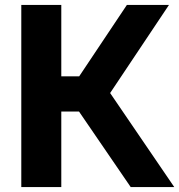

<svg xmlns="http://www.w3.org/2000/svg" viewBox="-20 -760 728 780"><path d="M511 0 253 -377 495.5 -740H666.5L412 -359L414.5 -401L688 0ZM66.5 0V-740H229V0ZM206.5 -307V-450H317V-307Z"/></svg>

Font: Encode Sans Condensed Thin
Style: Bold
Weight: 700
Version: Version 3.002